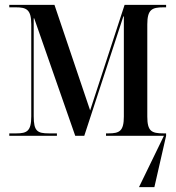

<svg xmlns="http://www.w3.org/2000/svg" viewBox="-20 -556 721 786"><path d="M18 0H213V-10H180C133 -10 118 -19 118 -80V-481H120L288 0H325L485 -489H487V-79C487 -19 469 -10 424 -10H414V0H651L549 210H612L660 0V-10H649C600 -10 583 -19 583 -79V-456C583 -517 602 -526 649 -526H660V-536H490L349 -104L203 -536H18V-526H45C88 -526 108 -517 108 -457V-79C108 -19 90 -10 47 -10H18Z"/></svg>

Font: Noto Serif Display Condensed Medium
Style: Regular
Weight: 500
Width: 3
Designer: Monotype Design Team
Foundry: Monotype Imaging Inc.
Version: Version 2.009